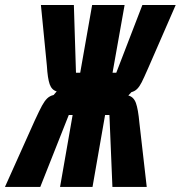

<svg xmlns="http://www.w3.org/2000/svg" viewBox="-56 -745 726 772"><path d="M159.5 -363 172 -377.5Q152 -383 143.8 -406.2Q135.5 -429.5 132.5 -480.5L108.5 -725H241L249.5 -452.5H266.5L314.5 -725H445L396.5 -452.5H411.5L516.5 -725H650.5L540 -471.5Q522 -430.5 513.5 -413.8Q505 -397 495.5 -387.5Q486 -378 472.5 -374.5L460 -361Q481.5 -355.5 490.5 -330.8Q499.5 -306 504.5 -251L534 6.5H396L384 -282.5H366.5L316 6.5H185.5L236 -282.5H220.5L106 6.5H-36L84 -261Q103 -302 112.8 -320Q122.5 -338 133.2 -348.8Q144 -359.5 159.5 -363Z"/></svg>

Font: JuliaMono ExtraBoldItalic
Style: Regular
Weight: 800
Italic angle: -9°
Monospace: yes
Designer: cormullion
Foundry: corm
Version: Version 0.049; ttfautohint (v1.8.4)